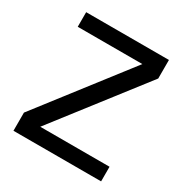

<svg xmlns="http://www.w3.org/2000/svg" viewBox="-148 -747 833 867"><g transform="rotate(30 268.0 -314.0)"><path d="M39.1 0V-94.7L392.6 -551.8H55.7V-627.9H487.3V-531.2L134.8 -76.2H496.1V0Z"/></g></svg>

Font: Padauk
Style: Regular
Weight: 400
Designer: Debbi Hosken, Becca Hirsbrunner Spalinger
Foundry: SIL International
Version: Version 5.003